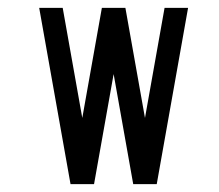

<svg xmlns="http://www.w3.org/2000/svg" viewBox="-20 -470 560 490"><path d="M80 -450H140L190 -169L240 -450H300L350 -169L400 -450H460L380 0H320L270 -281L220 0H160Z"/></svg>

Font: SOV_Station
Style: Book
Weight: 400
Version: Version 1.00